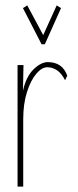

<svg xmlns="http://www.w3.org/2000/svg" viewBox="-20 -690 290 711"><path d="M45 1V-449H67L65 -354Q77 -407 104.5 -433.5Q132 -460 157 -460Q211 -460 229 -410L221 -393Q207 -420 190 -430.5Q173 -441 155 -441Q135 -441 114.5 -417Q94 -393 80 -349.5Q66 -306 66 -248V1ZM81 -670 140 -560 190 -670 206 -660 146 -526H134L65 -660Z"/></svg>

Font: Inconsolata UltraCondensed ExtraLight
Style: Regular
Weight: 200
Width: 1
Monospace: yes
Designer: Raph Levien, Cyreal, Brenton Simpson
Foundry: Raph Levien, Cyreal, Google
Version: Version 3.100; ttfautohint (v1.8.4.7-5d5b)